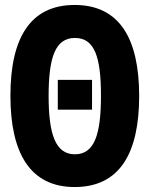

<svg xmlns="http://www.w3.org/2000/svg" viewBox="-20 -745 603 774"><path d="M281 9C463 9 541 -128 541 -358C541 -589 462 -725 281 -725C102 -725 22 -592 22 -359C22 -127 102 9 281 9ZM282 -123C204 -123 176 -203 176 -358C176 -514 203 -592 282 -592C362 -592 387 -514 387 -359C387 -206 362 -123 282 -123ZM213 -303H351V-423H213Z"/></svg>

Font: Noto Sans Mono SemiCondensed ExtraBold
Style: Regular
Weight: 800
Width: 4
Designer: Monotype Design Team
Foundry: Monotype Imaging Inc.
Version: Version 2.014